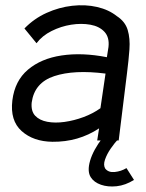

<svg xmlns="http://www.w3.org/2000/svg" viewBox="-20 -523 543 715"><path d="M175 5Q104 4 60.5 -35Q17 -74 26 -149Q35 -222 84 -263.5Q133 -305 209.5 -316.5Q286 -328 378 -310L384 -348Q388 -384 369 -404.5Q350 -425 316.5 -431Q283 -437 245 -431Q207 -425 172 -407.5Q137 -390 116 -362L71 -417Q107 -454 153.5 -475Q200 -496 249 -501.5Q298 -507 341.5 -497Q385 -487 415 -463Q446 -443 455.5 -411.5Q465 -380 462 -339Q459 -298 453 -251L422 0H342L349 -45Q272 6 175 5ZM354 -120 373 -249Q256 -264 182 -239.5Q108 -215 98 -141Q95 -109 111 -92Q127 -75 156 -69.5Q185 -64 220.5 -69Q256 -74 291 -87Q326 -100 354 -120ZM479 147Q447 167 414.5 170.5Q382 174 356 165Q330 156 318 137Q304 115 315.5 75.5Q327 36 362 -10L422 -7Q407 9 392.5 30Q378 51 371 71.5Q364 92 372 105Q384 120 407.5 117.5Q431 115 451 103Z"/></svg>

Font: Kulim Park
Style: Italic
Weight: 400
Italic angle: -8°
Designer: Noponies / Dale Sattler
Foundry: Noponies
Version: Version 1.000; ttfautohint (v1.8.3)